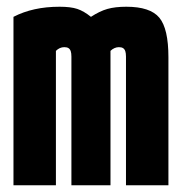

<svg xmlns="http://www.w3.org/2000/svg" viewBox="-20 -550 540 570"><path d="M20 0V-500Q49 -515 83 -522.5Q117 -530 157 -530Q190 -530 209.5 -523.5Q229 -517 250 -500Q276 -517 299 -523.5Q322 -530 355 -530Q426 -530 453 -497.5Q480 -465 480 -380V0H354V-382Q354 -392 352 -398Q350 -404 345.5 -407Q341 -410 333 -410Q326 -410 319.5 -407Q313 -404 308 -399V0H192V-382Q192 -392 190 -398Q188 -404 183.5 -407Q179 -410 171 -410Q157 -410 146 -399V0Z"/></svg>

Font: M PLUS 1 Code
Style: Regular
Weight: 400
Designer: Coji Morishita
Foundry: UNDERFOREST DESIGN
Version: Version 1.005